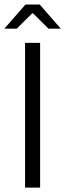

<svg xmlns="http://www.w3.org/2000/svg" viewBox="-24 -852 297 872"><path d="M89.8 0V-657.2H158.2V0ZM-4.4 -721.7 91.8 -831.5H156.2L252.4 -721.7H196.3L126 -791.5H122.1L51.8 -721.7Z"/></svg>

Font: Varta Light Light
Style: Regular
Weight: 300
Version: Version 1.004